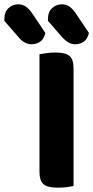

<svg xmlns="http://www.w3.org/2000/svg" viewBox="-112 -858 430 885"><path d="M154 7Q107 7 88.5 -9Q70 -25 70 -67V-608Q81 -610 101.5 -613Q122 -616 143 -616Q188 -616 207.5 -601Q227 -586 227 -542V-1Q216 2 196 4.5Q176 7 154 7ZM-92 -762V-769Q-92 -803 -73 -820.5Q-54 -838 -28 -838Q-7 -838 8 -827Q23 -816 36 -797L97 -706Q90 -677 72.5 -665.5Q55 -654 34 -654Q16 -654 0.5 -663Q-15 -672 -26 -686ZM109 -762V-769Q109 -803 128 -820.5Q147 -838 173 -838Q194 -838 209 -827Q224 -816 237 -797L298 -706Q291 -677 273.5 -665.5Q256 -654 235 -654Q215 -654 201 -663.5Q187 -673 175 -686Z"/></svg>

Font: Baloo Chettan 2
Style: Bold
Weight: 700
Designer: Maithili Shingre, Unnati Kotecha and Ek Type
Foundry: Ek Type
Version: Version 1.640;hotconv 1.0.111;makeotfexe 2.5.65597; ttfautoh